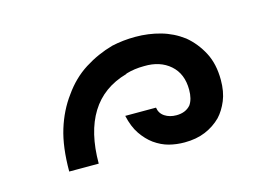

<svg xmlns="http://www.w3.org/2000/svg" viewBox="-50 -946 627 440"><g transform="rotate(-15 264.0 -726.5)"><path d="M342 -595Q323 -595 305.5 -599.5Q288 -604 271 -616Q256 -627 244 -644.5Q232 -662 226 -689H299Q301 -675 312.5 -667.5Q324 -660 340 -660Q362 -660 374 -674Q383 -687 383 -709Q383 -747 359 -768Q335 -789 297 -788Q274 -788 254 -782L253 -781Q196 -765 167.5 -719Q139 -673 139 -599H69Q69 -657 81.5 -697.5Q94 -738 117 -769Q140 -802 171.5 -822Q203 -842 239 -852Q266 -858 295 -858Q326 -858 354.5 -850Q383 -842 407 -824Q430 -805 444.5 -777.5Q459 -750 459 -712Q459 -684 450.5 -663.5Q442 -643 429 -629Q413 -613 391.5 -604Q370 -595 342 -595Z"/></g></svg>

Font: PlemolJP
Style: Regular
Weight: 400
Monospace: yes
Version: v2.0.4; ttfautohint (v1.8.4.7-5d5b-dirty) -l 6 -r 45 -G 200 